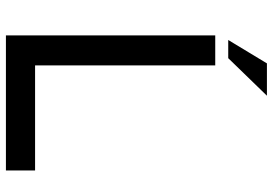

<svg xmlns="http://www.w3.org/2000/svg" viewBox="-160 -784 944 665"><g transform="rotate(90 312.5 -452.0)"><path d="M103 -725H207V-101H571V0H103ZM312 -904 182 -770H119L200 -904Z"/></g></svg>

Font: Reem Kufi Ink
Style: Regular
Weight: 400
Designer: Khaled Hosny
Version: Version 1.7